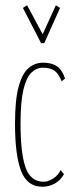

<svg xmlns="http://www.w3.org/2000/svg" viewBox="-20 -698 290 729"><path d="M141 11Q83 11 60 -49Q37 -109 37 -228Q37 -320 51 -370Q65 -420 89 -440Q113 -460 143 -460Q176 -460 196 -446.5Q216 -433 227 -400L214 -389Q203 -418 187 -429.5Q171 -441 142 -441Q119 -441 99.5 -422.5Q80 -404 69 -358Q58 -312 58 -228Q58 -120 76 -65Q94 -10 143 -8Q160 -7 180 -19Q200 -31 210 -52L223 -37Q209 -12 187 -0.5Q165 11 141 11ZM83 -678 142 -568 192 -678 208 -668 148 -534H136L67 -668Z"/></svg>

Font: Inconsolata UltraCondensed ExtraLight
Style: Regular
Weight: 200
Width: 1
Monospace: yes
Designer: Raph Levien, Cyreal, Brenton Simpson
Foundry: Raph Levien, Cyreal, Google
Version: Version 3.100; ttfautohint (v1.8.4.7-5d5b)